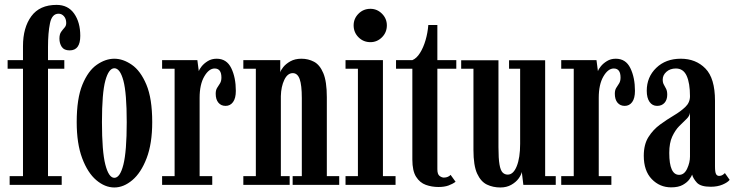

<svg xmlns="http://www.w3.org/2000/svg" viewBox="-20 -776 3084 806"><path d="M20.5 0V-36.5H76.5V-487.5H12V-523.5H76.5V-582.5Q76.5 -660 111.5 -707.8Q146.5 -755.5 217.5 -755.5Q265.5 -755.5 291.2 -719Q317 -682.5 317 -625.5Q317 -564.5 272.5 -564.5Q249 -564.5 239.2 -579.2Q229.5 -594 229.5 -614Q229.5 -632.5 236.8 -642.5Q244 -652.5 251 -660.2Q258 -668 258 -679.5Q258 -697 248.5 -707.8Q239 -718.5 226 -718.5Q198 -718.5 189.8 -678.2Q181.5 -638 181.5 -579V-523.5H250V-487.5H181.5V-36.5H239V0Z M460 11Q420.5 11 384.2 -19.8Q348 -50.5 325 -111.8Q302 -173 302 -263.5Q302 -362.5 326 -420.8Q350 -479 386.5 -504.2Q423 -529.5 460 -529.5Q496.5 -529.5 533.2 -504.2Q570 -479 594.5 -420.8Q619 -362.5 619 -263.5Q619 -173 595.5 -111.8Q572 -50.5 535.5 -19.8Q499 11 460 11ZM460 -29.5Q484 -29.5 498 -85Q512 -140.5 512 -263.5Q512 -385.5 498 -437.5Q484 -489.5 460 -489.5Q436.5 -489.5 422.2 -437.5Q408 -385.5 408 -263.5Q408 -140.5 422.2 -85Q436.5 -29.5 460 -29.5Z M660.5 0V-36.5H713V-487.5H660.5V-523.5H808.5L814.5 -477.5Q816.5 -484.5 826.2 -497Q836 -509.5 852.2 -519.5Q868.5 -529.5 889.5 -529.5Q931.5 -529.5 950.8 -490Q970 -450.5 970 -394.5Q970 -363.5 958.2 -347.5Q946.5 -331.5 927 -331.5Q908 -331.5 896.8 -345Q885.5 -358.5 885.5 -382.5Q885.5 -398 891.5 -407.2Q897.5 -416.5 903.5 -426Q909.5 -435.5 909.5 -450.5Q909.5 -488.5 881 -488.5Q857 -488.5 837.5 -455Q818 -421.5 818 -365.5V-36.5H871V0Z M1001.5 0V-36.5H1054V-487.5H1001.5V-523.5H1156.5V-472Q1158 -480.5 1169 -494.2Q1180 -508 1199.2 -518.8Q1218.5 -529.5 1245.5 -529.5Q1274 -529.5 1298.2 -516.8Q1322.5 -504 1337.2 -469Q1352 -434 1352 -368V-36.5H1404V0H1208.5V-36.5H1247V-364Q1247 -419 1238 -444Q1229 -469 1209 -469Q1187 -469 1173.5 -440.8Q1160 -412.5 1159 -372.5V-36.5H1196V0Z M1535 -599Q1505.5 -599 1485 -619.5Q1464.5 -640 1464.5 -669.5Q1464.5 -698 1485 -718.5Q1505.5 -739 1535 -739Q1563 -739 1583.5 -718.5Q1604 -698 1604 -669.5Q1604 -640 1583.5 -619.5Q1563 -599 1535 -599ZM1430.5 0V-36.5H1482.5V-487.5H1430.5V-523.5H1587.5V-36.5H1640.5V0Z M1820.5 9Q1792.5 9 1767.5 0Q1742.5 -9 1726.8 -33.8Q1711 -58.5 1711 -106V-487.5H1642.5V-523.5H1711Q1729 -531 1743.2 -553.8Q1757.5 -576.5 1766.5 -607.5Q1775.5 -638.5 1778 -671H1816V-523.5H1895.5V-487.5H1816V-65.5Q1816 -44.5 1825.2 -37.5Q1834.5 -30.5 1843.5 -30.5Q1853 -30.5 1860.5 -34Q1868 -37.5 1871.5 -42L1892.5 -13Q1880 -3.5 1862.5 2.8Q1845 9 1820.5 9Z M2080.5 11Q2049.5 11 2024 -1.2Q1998.5 -13.5 1983 -47.2Q1967.5 -81 1967.5 -146.5V-487.5H1916V-523H2072.5V-158Q2072.5 -110.5 2076.8 -85.8Q2081 -61 2089.8 -52Q2098.5 -43 2111.5 -43Q2135 -43 2149.2 -78.2Q2163.5 -113.5 2163.5 -172V-487.5H2117V-523H2268.5V-36.5H2313V0H2177L2170.5 -54Q2168 -41.5 2156.8 -26.2Q2145.5 -11 2126 0Q2106.5 11 2080.5 11Z M2336 0V-36.5H2388.5V-487.5H2336V-523.5H2484L2490 -477.5Q2492 -484.5 2501.8 -497Q2511.5 -509.5 2527.8 -519.5Q2544 -529.5 2565 -529.5Q2607 -529.5 2626.2 -490Q2645.5 -450.5 2645.5 -394.5Q2645.5 -363.5 2633.8 -347.5Q2622 -331.5 2602.5 -331.5Q2583.5 -331.5 2572.2 -345Q2561 -358.5 2561 -382.5Q2561 -398 2567 -407.2Q2573 -416.5 2579 -426Q2585 -435.5 2585 -450.5Q2585 -488.5 2556.5 -488.5Q2532.5 -488.5 2513 -455Q2493.5 -421.5 2493.5 -365.5V-36.5H2546.5V0Z M2797.5 10.5Q2749.5 10.5 2716 -24.2Q2682.5 -59 2682.5 -122Q2682.5 -169.5 2702 -200.5Q2721.5 -231.5 2750.5 -252.8Q2779.5 -274 2808.2 -291Q2837 -308 2856.8 -326.8Q2876.5 -345.5 2876.5 -372Q2876.5 -427 2862.5 -457.8Q2848.5 -488.5 2817.5 -488.5Q2793 -488.5 2777.5 -474.5Q2762 -460.5 2762 -442Q2762 -429 2766.8 -420.8Q2771.5 -412.5 2776.2 -403.2Q2781 -394 2781 -378.5Q2781 -357 2769.5 -344.2Q2758 -331.5 2738.5 -331.5Q2718.5 -331.5 2706.8 -348.2Q2695 -365 2695 -395Q2695 -452.5 2734.8 -491Q2774.5 -529.5 2838 -529.5Q2901 -529.5 2941.2 -488.5Q2981.5 -447.5 2981.5 -353V-77.5Q2981.5 -53.5 2985.8 -45.5Q2990 -37.5 2999 -37.5Q3007.5 -37.5 3013.8 -41.8Q3020 -46 3023 -49.5L3043 -21Q3035 -10.5 3013.5 -1.2Q2992 8 2963.5 8Q2921 8 2905.2 -9.5Q2889.5 -27 2885.5 -43Q2883 -36 2874 -23.2Q2865 -10.5 2846.5 0Q2828 10.5 2797.5 10.5ZM2831 -42Q2852.5 -42 2864.5 -67.8Q2876.5 -93.5 2876.5 -118.5V-303Q2875 -289 2861.5 -276.2Q2848 -263.5 2831.2 -246.5Q2814.5 -229.5 2802 -202.8Q2789.5 -176 2789.5 -134Q2789.5 -42 2831 -42Z"/></svg>

Font: Imbue 10pt SemiBold
Style: Regular
Weight: 600
Designer: Tyler Finck
Foundry: Etcetera Type Company
Version: Version 1.102; ttfautohint (v1.8.3)